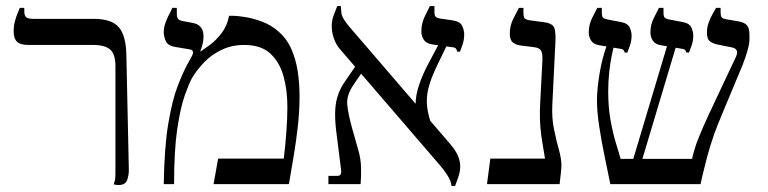

<svg xmlns="http://www.w3.org/2000/svg" viewBox="-20 -606 2527 632"><path d="M371 3Q367 3 362.5 2.5Q358 2 355 1V-4Q358 -8 359 -15.5Q360 -23 360 -46V-388Q360 -428 342.5 -443Q325 -458 287 -458H74Q47 -458 36 -468.5Q25 -479 25 -503Q25 -521 29 -536Q33 -551 38 -562.5Q43 -574 45 -580H60V-568Q60 -555 66 -549.5Q72 -544 89 -544H287Q348 -544 371.5 -516Q395 -488 396 -423L404 -53Q405 -32 399 -14.5Q393 3 371 3Z M519 0Q521 -123 534 -199.5Q547 -276 564 -320.5Q581 -365 595 -391L612 -422Q617 -432 614.5 -437.5Q612 -443 601 -444L554 -452Q532 -456 525.5 -471.5Q519 -487 519 -499Q519 -516 525 -532Q531 -548 538 -561Q545 -574 547 -580H562V-562Q562 -549 566 -544Q570 -539 580 -537L612 -531Q630 -528 638 -519.5Q646 -511 648 -502Q650 -493 650 -487Q650 -474 647 -461.5Q644 -449 639 -437H641Q650 -443 670 -457.5Q690 -472 709 -496.5Q728 -521 734 -554H745Q763 -554 789.5 -549.5Q816 -545 844.5 -534Q873 -523 896 -503Q923 -480 938 -447Q953 -414 959.5 -374Q966 -334 966 -289Q966 -241 960.5 -191.5Q955 -142 947 -94Q939 -46 931 0H683L698 -84H914Q919 -122 922.5 -170Q926 -218 926 -254Q926 -310 913 -356Q900 -402 869.5 -430Q839 -458 784 -458Q743 -458 709.5 -442Q676 -426 652 -401Q628 -376 612 -349Q602 -331 588 -291.5Q574 -252 563.5 -182Q553 -112 553 0Z M1466 6Q1465 -9 1454 -27Q1443 -45 1429 -61L1095 -449Q1085 -462 1078.5 -481Q1072 -500 1072 -520Q1072 -538 1077.5 -553Q1083 -568 1090 -586H1102V-582Q1102 -578 1104 -562Q1106 -546 1130 -518L1461 -133Q1480 -111 1487.5 -93Q1495 -75 1495 -57Q1495 -46 1491.5 -33Q1488 -20 1478 6ZM1061 0V-27H1089Q1099 -27 1101.5 -32.5Q1104 -38 1103 -45L1086 -180Q1082 -217 1083.5 -244.5Q1085 -272 1093 -294.5Q1101 -317 1115 -337L1161 -404L1180 -380L1145 -329Q1120 -293 1123 -262Q1126 -231 1139 -184L1160 -110Q1168 -82 1168.5 -53Q1169 -24 1167 0ZM1397 -206 1348 -262Q1348 -293 1360 -328Q1372 -363 1392 -400L1429 -470L1454 -463L1421 -395Q1402 -356 1393 -326Q1384 -296 1385 -268Q1386 -240 1397 -206ZM1485 -436Q1484 -441 1481.5 -445Q1479 -449 1473 -450L1402 -460Q1383 -463 1375 -475Q1367 -487 1367 -503Q1367 -529 1378.5 -552.5Q1390 -576 1395 -586H1410V-567Q1410 -555 1414 -551Q1418 -547 1428 -545L1470 -539Q1495 -535 1501.5 -520.5Q1508 -506 1508 -493Q1508 -474 1502 -457.5Q1496 -441 1494 -436Z M1583 0 1594 -84H1774Q1770 -110 1765.5 -135Q1761 -160 1758.5 -191Q1756 -222 1758 -265L1765 -398Q1767 -428 1761.5 -438.5Q1756 -449 1736 -451L1695 -456Q1679 -458 1668.5 -466Q1658 -474 1658 -496Q1658 -522 1670.5 -546Q1683 -570 1688 -580H1703V-563Q1703 -550 1707 -545.5Q1711 -541 1725 -539L1770 -533Q1801 -529 1805.5 -512Q1810 -495 1808 -463L1798 -260Q1796 -218 1803.5 -181Q1811 -144 1819.5 -114Q1828 -84 1828 -62Q1828 -52 1826 -34.5Q1824 -17 1822 0Z M1989 0Q1981 -40 1970.5 -90Q1960 -140 1952.5 -189.5Q1945 -239 1945 -275Q1945 -312 1953.5 -363.5Q1962 -415 1978 -458L2001 -454Q1999 -448 1994 -425Q1989 -402 1985.5 -370Q1982 -338 1982 -305Q1982 -254 1989.5 -211.5Q1997 -169 2007 -136.5Q2017 -104 2023 -83H2258Q2265 -115 2278.5 -149.5Q2292 -184 2311 -224.5Q2330 -265 2353 -314L2403 -420Q2409 -434 2404.5 -441Q2400 -448 2389 -450L2344 -459Q2328 -462 2317.5 -469.5Q2307 -477 2307 -499Q2307 -516 2313 -532.5Q2319 -549 2326.5 -561.5Q2334 -574 2337 -580H2352V-566Q2352 -553 2356 -548.5Q2360 -544 2374 -542L2409 -536Q2429 -533 2438 -523.5Q2447 -514 2447 -491V-475Q2447 -465 2443 -449Q2439 -433 2433.5 -417Q2428 -401 2424 -391L2360 -238Q2354 -223 2343 -196.5Q2332 -170 2319 -128.5Q2306 -87 2292 -27L2286 0ZM2049 -31 2189 -499H2219L2079 -31ZM2036 -433Q2035 -438 2032.5 -441Q2030 -444 2024 -445L1953 -457Q1934 -460 1926 -472Q1918 -484 1918 -500Q1918 -525 1929.5 -547.5Q1941 -570 1946 -580H1961V-564Q1961 -552 1965 -548Q1969 -544 1979 -542L2021 -534Q2046 -530 2052.5 -516Q2059 -502 2059 -489Q2059 -471 2053 -454.5Q2047 -438 2045 -433ZM2239 -433Q2238 -438 2235.5 -441Q2233 -444 2227 -445L2156 -457Q2137 -460 2129 -472Q2121 -484 2121 -500Q2121 -525 2132.5 -547.5Q2144 -570 2149 -580H2164V-564Q2164 -552 2168 -548Q2172 -544 2182 -542L2224 -534Q2249 -530 2255.5 -516Q2262 -502 2262 -489Q2262 -471 2256 -454.5Q2250 -438 2248 -433Z"/></svg>

Font: Frank Ruhl Libre Light
Style: Regular
Weight: 300
Designer: Yanek Iontef
Foundry: Fontef
Version: Version 6.003;gftools[0.9.30]